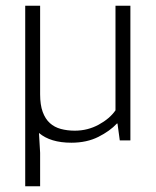

<svg xmlns="http://www.w3.org/2000/svg" viewBox="-20 -490 544 670"><path d="M383 -470H435V0H398L390 -59H388Q364 -33 323.5 -12.5Q283 8 229 8Q156 8 116 -26L120 43V160H68V-470H120V-161Q120 -124 129 -99.5Q138 -75 154 -60.5Q170 -46 192.5 -40Q215 -34 241 -34Q286 -34 324.5 -55Q363 -76 383 -105Z"/></svg>

Font: Mukta Vaani ExtraLight
Style: Regular
Weight: 275
Designer: Noopur Datye, Girish Dalvi, Yashodeep Gholap, Pallavi Karambelkar
Foundry: Ek Type
Version: Version 2.538;PS 1.000;hotconv 16.6.51;makeotf.lib2.5.65220;